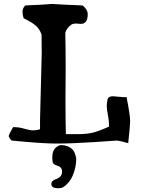

<svg xmlns="http://www.w3.org/2000/svg" viewBox="-20 -742 731 995"><path d="M251 72.3Q251 40 267.6 24.4Q283.2 9.8 298.8 9.8Q314.5 9.8 335.9 18.6Q356.4 27.3 366.2 48.8Q375 69.3 375 85.9Q375 102.5 370.1 126Q359.4 177.7 330.1 209Q317.4 222.7 306.6 228.5Q297.9 233.4 281.2 233.4Q246.1 233.4 246.1 211.9Q246.1 211.9 246.1 210.9Q247.1 192.4 274.4 184.6Q284.2 181.6 293 171.9Q301.8 162.1 301.8 147.5Q301.8 133.8 293.9 126Q287.1 119.1 278.3 117.2Q254.9 110.4 252.9 98.1Q251 85.9 251 72.3ZM187.5 -122.1 196.3 -468.8Q196.3 -528.3 195.3 -563.5Q184.6 -592.8 164.6 -609.9Q144.5 -627 102.5 -647.5Q96.7 -664.1 96.7 -682.1Q96.7 -700.2 111.3 -713.9Q203.1 -717.8 224.1 -719.7Q245.1 -721.7 249.5 -721.7Q253.9 -721.7 265.6 -720.7Q303.7 -717.8 408.2 -713.9Q434.6 -692.4 434.6 -668Q434.6 -618.2 398.4 -618.2L373 -620.1Q359.4 -620.1 349.6 -614.3Q325.2 -596.7 318.4 -572.3Q320.3 -491.2 320.3 -393.6L319.3 -221.7Q319.3 -127 321.3 -46.9H384.8Q426.8 -46.9 457.5 -53.7Q488.3 -60.5 544.9 -85.9V-93.8Q544.9 -117.2 539.1 -147Q533.2 -176.8 533.2 -190.9Q533.2 -205.1 536.6 -224.1Q540 -243.2 565.4 -243.2L621.1 -238.3Q630.9 -238.3 635.7 -239.3Q654.3 -145.5 654.3 -118.2Q654.3 -90.8 644.5 0Q609.4 -10.7 585.9 -13.7Q536.1 -10.7 472.7 -5.9Q351.6 2 274.4 2Q197.3 2 40 -13.7Q25.4 -29.3 25.4 -37.1Q25.4 -44.9 47.9 -83H55.7Q79.1 -83 106.9 -74.7Q134.8 -66.4 152.3 -66.4Q169.9 -66.4 187.5 -72.3Z"/></svg>

Font: Essays1743
Style: Medium
Weight: 500
Designer: Based on the typeface in a 1743 English translation of the essays of Montaigne.  PostScript/TrueType font designed by Jo
Version: Version 002.100